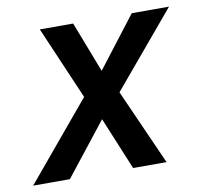

<svg xmlns="http://www.w3.org/2000/svg" viewBox="-108 -610 714 679"><g transform="rotate(-10 249.5 -270.0)"><path d="M238.8 -189 89.8 0H-42L189.9 -277.8L77.1 -540H196.8L267.1 -357.9L407.2 -540H541L315.9 -272L437 0H316.9Z"/></g></svg>

Font: Open Sans Semibold
Style: Italic
Weight: 600
Italic angle: -12°
Foundry: Ascender Corporation
Version: Version 1.10